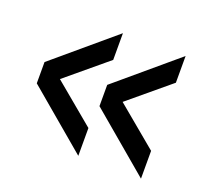

<svg xmlns="http://www.w3.org/2000/svg" viewBox="-86 -606 722 662"><g transform="rotate(20 275.0 -275.0)"><path d="M260 -50V-152L110 -277L260 -402V-500L40 -314V-236ZM490 -50V-152L340 -277L490 -402V-500L270 -314V-236Z"/></g></svg>

Font: Golos Text VF
Style: Regular
Weight: 400
Designer: A.Korolkova, Vitaly Kuzmin
Foundry: ParaType Ltd
Version: Version 2.005